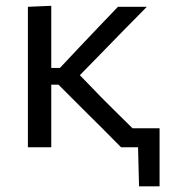

<svg xmlns="http://www.w3.org/2000/svg" viewBox="-20 -520 602 678"><path d="M78.5 0V-496L161 -499.5V-280H191.5L263.5 -356.5Q296.5 -391 330 -426.5Q363.5 -461.5 396.5 -496H498.5Q455.5 -452.5 412.8 -409Q370 -365.5 328 -322L262 -254.5L339 -175Q366 -148 393.2 -121Q420.5 -94 448 -67H543.5V138H471L467.5 0H407.5Q374 -34 340 -68Q305.5 -102 272 -135.5L186.5 -221H161V0Z"/></svg>

Font: Heraclito
Style: Regular
Weight: 400
Designer: Kostas Bartsokas (font) & Cristiano Sobral (main changes)
Foundry: Kostas Bartsokas (font) & Cristiano Sobral (main changes)
Version: Version 1.00;July 8, 2020;FontCreator 13.0.0.2655 64-bit